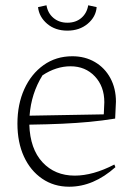

<svg xmlns="http://www.w3.org/2000/svg" viewBox="-20 -700 511 727"><path d="M242 7Q184 7 139.5 -23.5Q95 -54 70.5 -107.5Q46 -161 46 -232Q46 -305 72 -362.5Q98 -420 145 -453.5Q192 -487 254 -487Q302 -487 339.5 -465Q377 -443 398 -404Q419 -365 419 -315L416 -251Q366 -243 318 -238.5Q270 -234 215.5 -231.5Q161 -229 91 -228Q94 -136 141 -85.5Q188 -35 263 -35Q332 -35 413 -77L417 -67Q334 7 242 7ZM141 -415Q98 -346 92 -262L373 -267L375 -313Q375 -373 339 -411Q303 -449 247 -449Q193 -449 141 -415ZM235 -584Q189 -584 158.5 -610Q128 -636 124 -673L156 -680Q161 -650 182.5 -632Q204 -614 235 -614Q267 -614 288 -632Q309 -650 314 -680L346 -673Q343 -636 312 -610Q281 -584 235 -584Z"/></svg>

Font: Piazzolla ExtraLight
Style: Regular
Weight: 200
Designer: Juan Pablo del Peral
Foundry: Huerta Tipografica
Version: Version 1.330